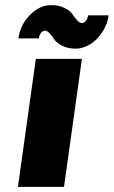

<svg xmlns="http://www.w3.org/2000/svg" viewBox="-20 -730 444 750"><path d="M230 0H50L120 -500H300ZM52 -580Q59 -633 97 -671.5Q135 -710 180 -710Q210 -710 232 -699Q254 -688 262.5 -675Q271 -662 281 -651Q291 -640 300 -640Q308 -640 315 -648Q322 -656 324 -670H404Q401 -644 388.5 -620Q376 -596 359 -578.5Q342 -561 320 -550.5Q298 -540 276 -540Q245 -540 223.5 -551Q202 -562 193 -575Q184 -588 174.5 -599Q165 -610 156 -610Q151 -610 146 -607Q141 -604 137 -597Q133 -590 132 -580Z"/></svg>

Font: Fivo Sans Modern Heavy
Style: Regular
Weight: 900
Designer: Alexander Slobzheninov
Foundry: Alexander Slobzheninov
Version: 1.0